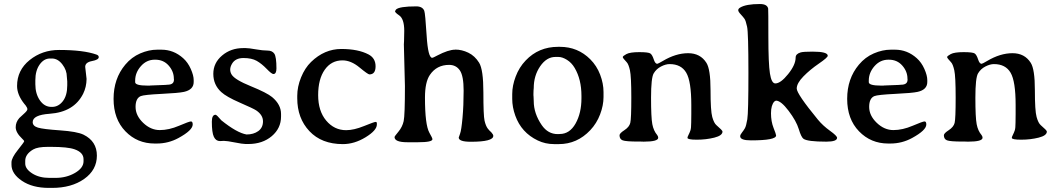

<svg xmlns="http://www.w3.org/2000/svg" viewBox="-20 -708 5262 955"><path d="M395.5 94.2V84Q395.5 50.3 351.1 34.7Q316.9 22.5 234.4 22.5H217.8Q167.5 22.5 145.5 35.2Q105.5 58.6 105.5 91.8V105.5Q105.5 132.3 140.1 154.5Q174.8 176.8 225.6 176.8H256.3Q310.5 176.8 353 152.1Q395.5 127.4 395.5 94.2ZM314.5 -283.7V-303.2L312.5 -325.7Q312.5 -358.9 290 -387.9Q267.6 -417 238.3 -417H228.5Q198.2 -417 177 -386.7Q155.8 -356.4 155.8 -309.1V-289.1Q155.8 -241.2 178.5 -208.7Q201.2 -176.3 235.8 -176.3H238.8Q270.5 -176.3 292.5 -204.6Q314.5 -232.9 314.5 -283.7ZM226.6 -142.1Q142.6 -136.2 142.6 -100.6Q142.6 -81.1 168.7 -73.2Q194.8 -65.4 278.8 -59.6Q363.3 -53.7 395.5 -38.1Q461.9 -5.4 461.9 65.9Q461.9 137.2 398.9 181.9Q335.9 226.6 238.8 226.6H223.1Q141.1 226.6 89.1 191.4Q37.1 156.2 37.1 111.3V99.6Q37.1 77.6 68.6 38.1Q100.1 -1.5 100.1 -4.9Q100.6 -8.8 89.8 -18.6Q58.1 -48.8 58.1 -75.2Q58.1 -100.6 76.2 -121.1Q79.6 -125 97.9 -141.1Q116.2 -157.2 116.2 -164.6Q116.2 -171.9 107.9 -183.1L100.6 -191.9Q64.9 -236.8 64.9 -280.3Q64.9 -358.9 127.4 -409.2Q189.9 -459.5 273.9 -459.5Q395.5 -459.5 460 -436.5Q471.2 -432.6 471.2 -423.8Q471.2 -410.6 437.5 -404.3Q403.8 -397.9 403.8 -375.5L410.6 -315.4Q410.2 -275.4 393.6 -241.7Q347.7 -150.4 226.6 -142.1Z M845.2 -311.5V-314.5L844.7 -316.9Q844.7 -352.5 819.1 -381.8Q793.5 -411.1 752.4 -411.1H749.5Q709 -411.1 680.7 -378.9Q652.3 -346.7 652.3 -307.1V-299.3Q652.3 -282.2 713.9 -282.2H725.1L728 -282.7L801.8 -285.6L813 -286.6Q845.2 -286.6 845.2 -311.5ZM759.8 5.9H749Q662.6 5.9 603.8 -54.9Q544.9 -115.7 544.9 -216.3Q544.9 -316.9 603 -386.2Q634.3 -423.8 677.5 -442.4Q720.7 -460.9 761.7 -460.9H782.7Q843.8 -460.9 891.1 -418.5Q914.6 -397.5 929 -365Q943.4 -332.5 943.4 -309.6V-300.3Q943.4 -261.7 895 -251Q868.2 -245.1 782.5 -241Q696.8 -236.8 680.2 -230Q654.3 -219.2 654.3 -176.3Q654.3 -133.3 691.9 -97.2Q729.5 -61 774.9 -61Q820.3 -61 870.6 -82.5Q920.9 -104 929.7 -104Q938.5 -104 938.5 -88.9Q938.5 -60.1 867.7 -21.5Q817.4 5.9 759.8 5.9Z M1033.7 -102.5Q1033.7 -137.2 1052.2 -137.2Q1057.6 -137.2 1081.1 -109.4Q1158.2 -47.4 1206.1 -39.1Q1241.2 -39.1 1264.6 -55.9Q1288.1 -72.8 1288.1 -104.5Q1288.1 -136.2 1253.9 -159.2Q1239.7 -168.5 1172.9 -197.5Q1106 -226.6 1080.6 -250Q1041 -286.1 1041 -340.6Q1041 -395 1084.7 -431.9Q1128.4 -468.8 1189.5 -468.8H1202.6Q1217.8 -468.8 1252.4 -462.6Q1287.1 -456.5 1310.5 -456.5Q1334 -456.5 1344.5 -440.9Q1355 -425.3 1355 -367.7Q1355 -339.8 1339.8 -339.8Q1331.1 -339.8 1306.4 -365.5Q1281.7 -391.1 1256.8 -405.3Q1231.9 -419.4 1191.2 -419.4Q1150.4 -419.4 1133.8 -390.6Q1125 -375.5 1125 -361.8Q1125 -348.6 1132.3 -336.9Q1147.9 -311.5 1227.8 -279.1Q1307.6 -246.6 1333.5 -225.1Q1377.9 -188 1377.9 -141.1V-128.4Q1377.9 -69.8 1331.8 -30.8Q1285.6 8.3 1214.8 8.3H1201.7Q1187 8.3 1147.9 0.5Q1108.9 -7.3 1093.8 -7.3L1074.2 -6.3Q1053.7 -6.3 1043.7 -27.6Q1033.7 -48.8 1033.7 -102.5Z M1854.5 -88.9Q1854.5 -59.6 1798.6 -25.4Q1742.7 8.8 1685.5 8.8Q1579.6 8.8 1519 -55.7Q1458.5 -120.1 1458.5 -219.2V-231.4Q1458.5 -276.4 1477.5 -323.2Q1496.6 -370.1 1527.3 -399.9Q1593.8 -464.4 1677.7 -464.4Q1761.7 -464.4 1813.5 -437Q1848.1 -418.5 1848.1 -378.2Q1848.1 -337.9 1817.4 -337.9Q1810.1 -337.9 1767.8 -372.8Q1725.6 -407.7 1683.6 -407.7Q1627.9 -407.7 1595.2 -361.1Q1562.5 -314.5 1562.5 -235.1Q1562.5 -155.8 1602.5 -108.2Q1642.6 -60.5 1701.7 -60.5Q1740.2 -60.5 1790.8 -81.1Q1841.3 -101.6 1847.9 -101.6Q1854.5 -101.6 1854.5 -94.7Z M1990.7 -554.7Q1990.7 -615.2 1964.4 -632.3Q1944.8 -645.5 1944.8 -652.3L1949.7 -660.6Q1966.3 -676.3 2050.3 -676.3Q2081.5 -676.3 2090.3 -654.3Q2095.2 -641.6 2102.1 -531Q2108.9 -420.4 2129.9 -420.4Q2132.8 -419.9 2154.3 -431.6Q2210.4 -460.9 2243.7 -460.9L2244.6 -461.4Q2277.3 -461.4 2309.6 -445.8Q2341.8 -430.2 2363 -396.2Q2384.3 -362.3 2384.3 -248Q2384.3 -133.8 2390.1 -107.9Q2396 -82 2406.2 -68.4L2414.6 -58.6L2423.8 -49.8Q2433.6 -39.1 2433.6 -32.2Q2433.6 -2.9 2321.8 -2.9Q2261.7 -2.9 2261.7 -23.9Q2261.7 -25.4 2268.3 -42.7Q2274.9 -60.1 2280.5 -121.8Q2286.1 -183.6 2286.1 -257.1Q2286.1 -330.6 2267.3 -357.9Q2248.5 -385.3 2213.9 -385.3Q2151.9 -385.3 2118.2 -335.4Q2093.8 -299.8 2093.8 -222.7Q2093.8 -87.4 2115.7 -47.9Q2130.9 -21.5 2130.9 -15.6Q2130.9 -0.5 2059.1 -0.5H2006.8Q1942.4 -0.5 1942.4 -26.4Q1942.4 -29.8 1961.9 -53.2Q1981.4 -76.7 1987.8 -105.5Q1994.1 -134.3 1994.1 -279.8L1988.8 -487.3L1989.7 -503.4Q1990.7 -524.4 1990.7 -554.7Z M2872.1 -219.2V-231.4Q2872.1 -313 2838.4 -370.1Q2823.2 -396 2800 -410.4Q2776.9 -424.8 2757.3 -424.8H2742.7Q2698.7 -424.8 2666.7 -378.2Q2634.8 -331.5 2634.8 -270L2633.8 -258.3L2633.3 -240.7V-234.4L2633.8 -228.5L2634.3 -216.8Q2634.8 -210.9 2634.8 -205.1Q2634.8 -143.6 2674.8 -85.4Q2705.6 -41 2753.9 -41H2759.3L2764.2 -41.5Q2813.5 -41.5 2842.8 -93.5Q2872.1 -145.5 2872.1 -219.2ZM2981.9 -250V-225.6Q2981.9 -183.6 2964.8 -138.9Q2947.8 -94.2 2916 -60.5Q2850.6 8.8 2759.8 8.8H2736.3Q2692.4 8.8 2654.8 -9.3Q2573.2 -48.3 2543 -132.8Q2527.8 -175.3 2527.8 -215.8V-240.2Q2527.8 -282.2 2544.9 -327.1Q2562 -373 2594.7 -407.2Q2659.2 -475.1 2755.9 -475.1H2757.3H2765.1Q2854 -475.1 2916 -413.1Q2948.2 -380.9 2965.1 -336.7Q2981.9 -292.5 2981.9 -250Z M3573.7 -53.7Q3573.7 -33.7 3533 -23.4Q3492.2 -13.2 3445.8 -13.2Q3399.4 -13.2 3399.4 -22.5Q3399.4 -26.9 3404.8 -37.4Q3410.2 -47.9 3414.1 -59.1Q3418 -70.3 3418 -98.9Q3418 -127.4 3418.5 -141.6V-186Q3418.5 -303.7 3393.3 -346.4Q3368.2 -389.2 3310.5 -389.2Q3291 -389.2 3267.8 -377.2Q3244.6 -365.2 3231.4 -343Q3218.3 -320.8 3218.3 -222.2Q3218.3 -123.5 3224.6 -90.3Q3231 -57.1 3249 -36.1Q3253.9 -29.3 3253.9 -22.9Q3253.9 -3.4 3181.6 -3.4L3167.5 -3.9H3153.8Q3092.8 -3.9 3077.1 -10Q3061.5 -16.1 3061.5 -35.2Q3061.5 -44.9 3085.7 -60.5Q3109.9 -76.2 3115 -96.7Q3120.1 -117.2 3120.1 -222.7Q3120.1 -328.1 3113.3 -358.4Q3106.4 -388.7 3097.7 -397.9Q3077.6 -418.9 3077.6 -424.1Q3077.6 -429.2 3095.7 -439Q3113.8 -448.7 3159.9 -448.7Q3206.1 -448.7 3215.3 -441.7Q3224.6 -434.6 3231.7 -412.6Q3238.8 -390.6 3249 -390.6Q3252.9 -390.6 3276.9 -404.8Q3341.8 -443.4 3402.8 -443.4Q3463.4 -443.4 3493.7 -395.5Q3514.2 -363.3 3514.2 -260Q3514.2 -156.7 3522.7 -126.2Q3531.2 -95.7 3543.5 -85.4Q3573.7 -59.6 3573.7 -53.7Z M4143.6 -22.5Q4143.6 -3.4 4089.8 -3.4Q3996.6 -3.4 3976.6 -17.6Q3965.3 -25.4 3953.1 -65.7Q3940.9 -106 3902.6 -156.7Q3864.3 -207.5 3839.4 -207.5L3831.5 -203.1Q3814.9 -185.1 3814.9 -144.5Q3814.9 -104 3827.6 -71.8Q3840.3 -40 3840.3 -34.2Q3840.3 -9.8 3715.3 -9.8Q3661.6 -9.8 3661.6 -30.3Q3661.6 -37.6 3670.2 -48.3Q3678.7 -59.1 3685.1 -70.1Q3691.4 -81.1 3697 -114.3Q3702.6 -147.5 3702.6 -346.2Q3702.6 -544.9 3696 -575Q3689.5 -605 3683.3 -614Q3677.2 -623 3664.6 -636.5Q3651.9 -649.9 3651.9 -657.2Q3651.9 -664.6 3661.6 -670.4Q3690.9 -688 3759.8 -688Q3795.9 -688 3800.8 -665.5Q3801.8 -661.1 3801.8 -526.6Q3801.8 -392.1 3809.6 -342.5Q3817.4 -293 3836.4 -293Q3862.8 -293 3900.1 -339.4Q3937.5 -385.7 3937.5 -421.9Q3937.5 -439.9 3962.4 -447.3Q3975.6 -451.2 4022 -451.2Q4097.2 -451.2 4097.2 -430.7Q4097.2 -421.9 4053.2 -391.8Q4009.3 -361.8 3976.1 -327.9Q3942.9 -293.9 3942.9 -267.6Q3942.9 -241.2 4047.9 -113.3Q4072.8 -83 4108.2 -57.6Q4143.6 -32.2 4143.6 -22.5Z M4494.1 -311.5V-314.5L4493.7 -316.9Q4493.7 -352.5 4468 -381.8Q4442.4 -411.1 4401.4 -411.1H4398.4Q4357.9 -411.1 4329.6 -378.9Q4301.3 -346.7 4301.3 -307.1V-299.3Q4301.3 -282.2 4362.8 -282.2H4374L4377 -282.7L4450.7 -285.6L4461.9 -286.6Q4494.1 -286.6 4494.1 -311.5ZM4408.7 5.9H4397.9Q4311.5 5.9 4252.7 -54.9Q4193.8 -115.7 4193.8 -216.3Q4193.8 -316.9 4252 -386.2Q4283.2 -423.8 4326.4 -442.4Q4369.6 -460.9 4410.6 -460.9H4431.6Q4492.7 -460.9 4540 -418.5Q4563.5 -397.5 4577.9 -365Q4592.3 -332.5 4592.3 -309.6V-300.3Q4592.3 -261.7 4543.9 -251Q4517.1 -245.1 4431.4 -241Q4345.7 -236.8 4329.1 -230Q4303.2 -219.2 4303.2 -176.3Q4303.2 -133.3 4340.8 -97.2Q4378.4 -61 4423.8 -61Q4469.2 -61 4519.5 -82.5Q4569.8 -104 4578.6 -104Q4587.4 -104 4587.4 -88.9Q4587.4 -60.1 4516.6 -21.5Q4466.3 5.9 4408.7 5.9Z M5187 -53.7Q5187 -33.7 5146.2 -23.4Q5105.5 -13.2 5059.1 -13.2Q5012.7 -13.2 5012.7 -22.5Q5012.7 -26.9 5018.1 -37.4Q5023.4 -47.9 5027.3 -59.1Q5031.2 -70.3 5031.2 -98.9Q5031.2 -127.4 5031.7 -141.6V-186Q5031.7 -303.7 5006.6 -346.4Q4981.4 -389.2 4923.8 -389.2Q4904.3 -389.2 4881.1 -377.2Q4857.9 -365.2 4844.7 -343Q4831.5 -320.8 4831.5 -222.2Q4831.5 -123.5 4837.9 -90.3Q4844.2 -57.1 4862.3 -36.1Q4867.2 -29.3 4867.2 -22.9Q4867.2 -3.4 4794.9 -3.4L4780.8 -3.9H4767.1Q4706.1 -3.9 4690.4 -10Q4674.8 -16.1 4674.8 -35.2Q4674.8 -44.9 4699 -60.5Q4723.1 -76.2 4728.3 -96.7Q4733.4 -117.2 4733.4 -222.7Q4733.4 -328.1 4726.6 -358.4Q4719.7 -388.7 4710.9 -397.9Q4690.9 -418.9 4690.9 -424.1Q4690.9 -429.2 4709 -439Q4727.1 -448.7 4773.2 -448.7Q4819.3 -448.7 4828.6 -441.7Q4837.9 -434.6 4845 -412.6Q4852.1 -390.6 4862.3 -390.6Q4866.2 -390.6 4890.1 -404.8Q4955.1 -443.4 5016.1 -443.4Q5076.7 -443.4 5106.9 -395.5Q5127.4 -363.3 5127.4 -260Q5127.4 -156.7 5136 -126.2Q5144.5 -95.7 5156.7 -85.4Q5187 -59.6 5187 -53.7Z"/></svg>

Font: Averia Serif
Style: Regular
Weight: 500
Version: Version 1.0